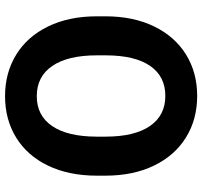

<svg xmlns="http://www.w3.org/2000/svg" viewBox="-40 -721 770 730"><g transform="rotate(90 345.0 -356.0)"><path d="M647.9 -339.4Q647.9 -232.9 609.9 -153.8Q571.8 -74.7 503.2 -32.5Q434.6 9.8 345.7 9.8Q256.8 9.8 188 -32.5Q119.1 -74.7 80.6 -153.8Q42 -232.9 42 -339.4V-371.1Q42 -477.5 80.3 -556.6Q118.7 -635.7 187.3 -678.2Q255.9 -720.7 344.7 -720.7Q433.6 -720.7 502.4 -678.2Q571.3 -635.7 609.6 -556.6Q647.9 -477.5 647.9 -371.1ZM499.5 -372.1Q499.5 -482.4 459.2 -541Q418.9 -599.6 344.7 -599.6Q270.5 -599.6 230.7 -542Q190.9 -484.4 190.4 -374.5V-339.4Q190.4 -229 230.7 -169.9Q271 -110.8 345.7 -110.8Q419.4 -110.8 459.2 -169.2Q499 -227.5 499.5 -336.9Z"/></g></svg>

Font: Mardoto
Style: Bold
Weight: 700
Designer: Christian Robertson, Vahan Hovhannisyan
Foundry: Google
Version: Version 1.000